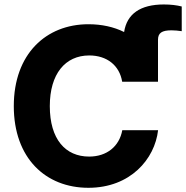

<svg xmlns="http://www.w3.org/2000/svg" viewBox="-20 -848 850 877"><path d="M383.8 9.8C575.2 9.8 687 -121.1 702.1 -253.4H538.6C524.9 -178.7 467.3 -132.8 387.2 -132.8C278.8 -132.8 207.5 -211.9 207.5 -363.3C207.5 -510.3 277.8 -594.7 387.7 -594.7C468.3 -594.7 525.9 -549.3 538.1 -474.6H701.7V-666.5C701.7 -697.3 719.2 -709.5 763.2 -709.5C778.3 -709.5 793.5 -708 810.1 -705.6V-818.4C787.6 -824.2 759.8 -827.6 728.5 -827.6C621.1 -827.6 559.6 -784.7 546.9 -701.7C500 -725.1 444.8 -737.3 383.8 -737.3C191.4 -737.3 43 -602.5 43 -363.3C43 -125.5 188.5 9.8 383.8 9.8Z"/></svg>

Font: Raveo
Style: Bold
Weight: 700
Designer: Jakub Foglar, Rasmus Andersson (Inter)
Foundry: Jakubfoglar.com
Version: Version 1.100;Glyphs 3.2.3 (3260)